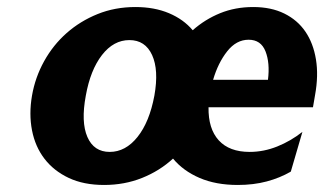

<svg xmlns="http://www.w3.org/2000/svg" viewBox="-20 -515 922 546"><path d="M71 -243Q80 -295 105.5 -341Q131 -387 169.5 -421Q208 -455 257.5 -475Q307 -495 365 -495Q419 -495 460.5 -477.5Q502 -460 528 -429Q563 -460 606 -477.5Q649 -495 700 -495Q751 -495 788.5 -476.5Q826 -458 848.5 -425Q871 -392 878.5 -346Q886 -300 876 -245L870 -210H573Q572 -149 602 -116Q632 -83 690 -83Q730 -83 768.5 -98.5Q807 -114 840 -140L807 -27Q776 -9 738.5 1Q701 11 656 11Q594 11 547.5 -9Q501 -29 472 -64Q434 -29 384 -9Q334 11 276 11Q218 11 175.5 -9Q133 -29 106.5 -63.5Q80 -98 71 -144.5Q62 -191 71 -243ZM224 -243Q210 -168 228.5 -125.5Q247 -83 292 -83Q337 -83 371 -125.5Q405 -168 419 -243Q432 -316 412.5 -358.5Q393 -401 348 -401Q303 -401 270 -358.5Q237 -316 224 -243ZM742 -288Q748 -336 735 -369Q722 -402 687 -402Q652 -402 626 -369Q600 -336 586 -288Z"/></svg>

Font: LT Museum
Style: Bold Italic
Weight: 700
Designer: Daniel Lyons
Foundry: LyonsType
Version: Version 1.011